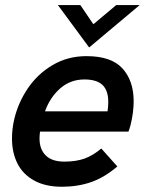

<svg xmlns="http://www.w3.org/2000/svg" viewBox="-20 -709 557 735"><path d="M25.9 -178.7Q25.9 -215.8 34.2 -251Q48.8 -314.9 86.4 -370.6Q124 -426.3 181.9 -460.2Q239.7 -494.1 311 -494.1Q406.2 -494.1 449 -446.8Q491.7 -399.4 491.7 -321.3Q491.7 -279.3 480 -231Q476.1 -216.3 471.7 -205.1H133.3Q131.3 -192.9 131.3 -178.7Q131.3 -137.2 155.3 -113.8Q179.2 -90.3 226.6 -90.3Q270.5 -90.3 303.2 -101.8Q335.9 -113.3 367.7 -140.6L429.2 -71.8Q379.4 -29.3 328.4 -11.7Q277.3 5.9 217.3 5.9Q153.3 5.9 110.4 -18.1Q67.4 -42 46.6 -83.5Q25.9 -125 25.9 -178.7ZM391.6 -282.7Q394.5 -302.7 394.5 -318.4Q394.5 -362.3 372.6 -383.5Q350.6 -404.8 303.2 -404.8Q249.5 -404.8 210.4 -370.6Q171.4 -336.4 152.3 -282.7ZM321.3 -527.3 201.7 -689.5H287.6L337.4 -616.2L424.8 -689.5H514.6Z"/></svg>

Font: Acari Sans SemiBold
Style: Italic
Weight: 600
Italic angle: -13°
Designer: Alfredo Marco Pradil and Stefan Peev
Foundry: Hanken Design Co.
Version: Version 1.045;January 11, 2019;FontCreator 11.5.0.2425 64-bi